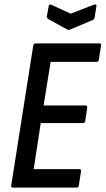

<svg xmlns="http://www.w3.org/2000/svg" viewBox="-20 -852 480 872"><path d="M39 0Q29 0 31 -10L131 -645Q133 -655 142 -655H430Q442 -655 439 -645L429 -582Q428 -571 418 -571H210L178 -373H367Q378 -373 376 -362L367 -303Q366 -293 356 -293H165L133 -84H339Q350 -84 348 -74L338 -10Q337 0 327 0ZM407 -831Q419 -835 418 -824L410 -774Q409 -769 407.5 -766Q406 -763 401 -761L299 -718Q292 -715 285 -718L200 -765Q197 -767 194.5 -770Q192 -773 193 -779L201 -823Q203 -835 214 -830L301 -790Z"/></svg>

Font: Sofia Sans Condensed SemiBold
Style: Italic
Weight: 600
Italic angle: -9°
Version: Version 4.100